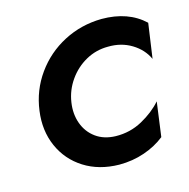

<svg xmlns="http://www.w3.org/2000/svg" viewBox="-79 -547 625 634"><g transform="rotate(-15 234.0 -230.0)"><path d="M154 -230Q148 -191 160 -158Q172 -125 199.5 -105Q227 -85 267 -84Q316 -83 358 -106Q400 -129 427 -160L411 -42Q381 -18 340.5 -4Q300 10 254 10Q185 9 134.5 -23Q84 -55 60 -109.5Q36 -164 45 -230Q54 -298 93 -352.5Q132 -407 191.5 -438Q251 -469 321 -470Q412 -470 467 -418L450 -299Q434 -334 398.5 -355.5Q363 -377 318 -376Q277 -376 242 -356.5Q207 -337 183.5 -303.5Q160 -270 154 -230Z"/></g></svg>

Font: Jost* Medium
Style: Italic
Weight: 500
Italic angle: -10°
Version: Version 3.7